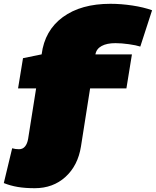

<svg xmlns="http://www.w3.org/2000/svg" viewBox="-72 -770 820 1010"><path d="M111 220Q60 220 21.5 213.5Q-17 207 -52 193L-8 10Q9 15 28 15Q48 15 60 0Q72 -15 76 -40L118 -305H23L49 -464L147 -484Q163 -610 258.5 -680Q354 -750 509 -750Q565 -750 624.5 -741Q684 -732 728 -716L666 -525Q645 -532 606 -537.5Q567 -543 535 -543Q490 -543 462.5 -528Q435 -513 430 -484H622L593 -305H402L354 0Q338 101 272.5 160.5Q207 220 111 220Z"/></svg>

Font: Georama ExtraExtended Black
Style: Italic
Weight: 900
Width: 8
Italic angle: -9°
Designer: Jean-Baptiste Levee
Foundry: Production Type
Version: Version 1.000